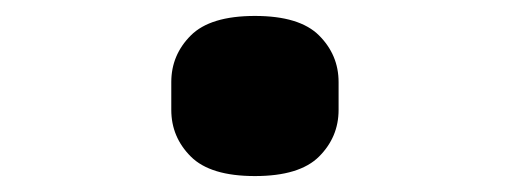

<svg xmlns="http://www.w3.org/2000/svg" viewBox="-20 -548 640 241"><path d="M300 -327Q244 -327 219.5 -351.5Q195 -376 195 -410V-445Q195 -479 219.5 -503.5Q244 -528 300 -528Q356 -528 380.5 -503.5Q405 -479 405 -445V-410Q405 -376 380.5 -351.5Q356 -327 300 -327Z"/></svg>

Font: Lilex
Style: Regular
Weight: 400
Monospace: yes
Designer: Mike Abbink, Paul van der Laan, Pieter van Rosmalen, Mikhael Khrustik
Foundry: Mikhael Khrustik
Version: Version 2.510